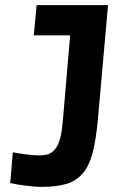

<svg xmlns="http://www.w3.org/2000/svg" viewBox="-20 -720 456 750"><path d="M363 -261Q356 -179 342.5 -126Q329 -73 303.5 -43Q278 -13 239 -1.5Q200 10 141 10Q129 10 112.5 8.5Q96 7 79.5 5Q63 3 47.5 0.5Q32 -2 20 -5L30 -125Q51 -121 81 -117Q111 -113 135 -113Q159 -113 174.5 -120.5Q190 -128 200.5 -144.5Q211 -161 217 -188Q223 -215 226 -254L254 -582H112L123 -700H402L363 -261Z"/></svg>

Font: Share
Style: Bold Italic
Weight: 700
Designer: Ralph du Carrois
Version: Version 1.002